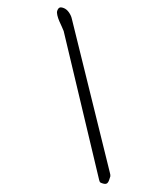

<svg xmlns="http://www.w3.org/2000/svg" viewBox="-127 -773 758 865"><g transform="rotate(20 251.5 -340.5)"><path d="M6.8 -660.2Q6.8 -671.9 11.7 -676.8Q16.6 -681.6 29.3 -681.6Q43.9 -681.6 58.6 -671.4Q73.2 -661.1 81.1 -648.4L478.5 -56.6Q486.3 -45.9 486.8 -40.5Q487.3 -35.2 487.3 -22.5Q487.3 -8.8 481.4 -3.9Q475.6 1 461.9 1Q455.1 1 452.6 0Q450.2 -1 445.3 -7.8L65.4 -584Q60.5 -589.8 50.8 -599.6Q41 -609.4 31.2 -619.6Q21.5 -629.9 14.2 -641.1Q6.8 -652.3 6.8 -660.2Z"/></g></svg>

Font: Cedarville Cursive
Style: Regular
Weight: 400
Designer: Kimberly Geswein
Foundry: Kimberly Geswein
Version: Version 1.001 2010